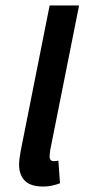

<svg xmlns="http://www.w3.org/2000/svg" viewBox="-20 -674 312 704"><path d="M139 10Q92 10 71 -11.5Q50 -33 50 -70Q50 -90 56 -121L162 -654H270L164 -123Q163 -115 162.5 -110Q162 -105 162 -100Q162 -83 178 -83Q181 -83 184.5 -83.5Q188 -84 194 -85L200 -2Q187 3 171.5 6.5Q156 10 139 10Z"/></svg>

Font: Source Sans 3 Semibold
Style: Italic
Weight: 600
Italic angle: -11°
Designer: Paul D. Hunt
Foundry: Adobe
Version: Version 3.052;hotconv 1.1.0;makeotfexe 2.6.0